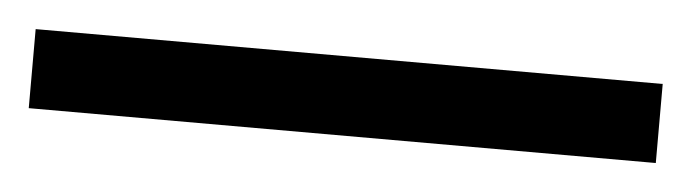

<svg xmlns="http://www.w3.org/2000/svg" viewBox="-28 41 516 143"><g transform="rotate(5 229.5 112.5)"><path d="M463.9 142.1V83H-4.9V142.1Z"/></g></svg>

Font: The Erased English
Style: Regular
Weight: 400
Designer: Monotype Design team + ligartures altered by 180 Amsterdam
Foundry: Monotype Imaging Inc.
Version: Version 1.030;Glyphs 3.1.2 (3151)